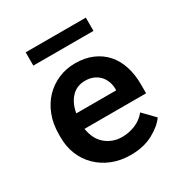

<svg xmlns="http://www.w3.org/2000/svg" viewBox="-168 -841 935 980"><g transform="rotate(-30 300.0 -351.0)"><path d="M323.7 9.8Q400.4 9.8 455.8 -20.3Q511.2 -50.3 537.1 -87.9L472.2 -154.8Q448.2 -124 410.6 -107.9Q373 -91.8 331.5 -91.8Q301.3 -91.8 276.1 -101.6Q251 -111.3 231.4 -128.9Q212.9 -146 201.9 -167.5Q190.9 -189 184.6 -222.2V-224.1H547.4V-277.8Q547.4 -335.4 531.7 -383.5Q516.1 -431.6 485.8 -465.8Q455.1 -500 410.9 -519Q366.7 -538.1 309.6 -538.1Q256.3 -538.1 210.2 -518.3Q164.1 -498.5 129.9 -462.9Q95.7 -426.8 76.4 -376.7Q57.1 -326.7 57.1 -265.1V-245.6Q57.1 -191.9 76.2 -145.3Q95.2 -98.6 130.4 -64.5Q165.5 -29.8 214.6 -10Q263.7 9.8 323.7 9.8ZM308.6 -435.5Q336.4 -435.5 357.2 -426.5Q377.9 -417.5 392.6 -402.3Q406.7 -387.2 414.8 -366.2Q422.9 -345.2 422.9 -323.2V-313.5H187.5Q192.4 -341.8 202.9 -364.3Q213.4 -386.7 229 -402.8Q244.1 -418.9 264.4 -427.2Q284.7 -435.5 308.6 -435.5ZM474.1 -634.3V-712.4H119.6V-634.3Z"/></g></svg>

Font: Roboto Mono SemiBold
Style: Regular
Weight: 600
Monospace: yes
Designer: Google
Version: Version 3.000